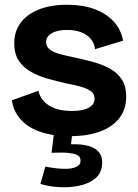

<svg xmlns="http://www.w3.org/2000/svg" viewBox="-20 -559 580 808"><path d="M274 14Q221 14 178 4Q135 -6 104 -25.5Q73 -45 54 -73Q35 -101 30 -137L142 -177Q146 -154 163.5 -134Q181 -114 211 -103Q241 -92 283 -92Q328 -92 353 -105.5Q378 -119 378 -144Q378 -163 364 -174Q350 -185 324 -193Q298 -201 259 -208Q220 -217 182 -227.5Q144 -238 111.5 -256Q79 -274 59.5 -303Q40 -332 40 -377Q40 -426 66 -462Q92 -498 142 -518.5Q192 -539 263 -539Q328 -539 377 -521Q426 -503 457.5 -469.5Q489 -436 498 -388L380 -352Q377 -378 361.5 -396Q346 -414 321 -423.5Q296 -433 263 -433Q221 -433 197.5 -419Q174 -405 174 -382Q174 -363 189 -351Q204 -339 232 -331.5Q260 -324 298 -316Q337 -308 374.5 -297.5Q412 -287 443 -270Q474 -253 492.5 -224.5Q511 -196 511 -152Q511 -100 483 -63Q455 -26 402.5 -6Q350 14 274 14ZM150 215 171 142Q185 145 210 148.5Q235 152 259.5 151.5Q284 151 301.5 143Q319 135 319 117Q319 111 316.5 104.5Q314 98 303 92.5Q292 87 267.5 84.5Q243 82 197 84L208 -6H285L279 48Q325 47 353.5 55.5Q382 64 396 81Q410 98 410 124Q410 167 382.5 190.5Q355 214 314 222.5Q273 231 229 228.5Q185 226 150 215Z"/></svg>

Font: Bricolage Grotesque 24pt
Style: Bold
Weight: 700
Designer: Mathieu Triay
Foundry: Atelier Triay
Version: Version 1.001;gftools[0.9.33.dev8+g029e19f]